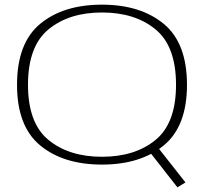

<svg xmlns="http://www.w3.org/2000/svg" viewBox="-20 -701 896 823"><path d="M740.5 102 775 81 652.5 -74.5 617.5 -55ZM417 4.5Q582 4.5 681.8 -77.5Q781.5 -159.5 781.5 -337.5Q781.5 -516.5 681.8 -598.8Q582 -681 417 -681Q251.5 -681 152.2 -598.8Q53 -516.5 53 -337.5Q53 -159.5 152.5 -77.5Q252 4.5 417 4.5ZM417 -29Q276 -29 188 -101Q100 -173 100 -337.5Q100 -503 188 -575.2Q276 -647.5 417 -647.5Q558.5 -647.5 646.5 -575.2Q734.5 -503 734.5 -337.5Q734.5 -173 646.5 -101Q558.5 -29 417 -29Z"/></svg>

Font: Anybody Expanded ExtraLight
Style: Regular
Weight: 250
Width: 7
Version: Version 1.113;gftools[0.9.25]